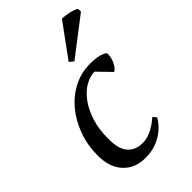

<svg xmlns="http://www.w3.org/2000/svg" viewBox="-233 -853 950 950"><g transform="rotate(-45 242.5 -377.5)"><path d="M382 -89Q371 -70 354 -52Q337 -34 314 -19.5Q291 -5 262.5 3.5Q234 12 200 12Q126 12 83 -35Q40 -82 40 -163Q40 -235 63 -298.5Q86 -362 125.5 -409.5Q165 -457 218.5 -484.5Q272 -512 333 -512Q371 -512 395 -506Q419 -500 431 -489Q432 -478 429.5 -464.5Q427 -451 421.5 -438Q416 -425 407.5 -414Q399 -403 390 -399L322 -469Q288 -468 254.5 -448Q221 -428 194.5 -391Q168 -354 151.5 -301.5Q135 -249 136 -183Q135 -114 163.5 -82Q192 -50 241 -50Q262 -50 280.5 -56Q299 -62 315 -71Q331 -80 344 -90Q357 -100 367 -108ZM393 -767Q401 -768 414 -766.5Q427 -765 441 -762Q455 -759 467 -754.5Q479 -750 485 -745V-726L288 -575L266 -593Z"/></g></svg>

Font: PTSerifItalic
Style: Italic
Weight: 400
Italic angle: -12°
Designer: A.Korolkova, O.Umpeleva, V.Yefimov
Foundry: ParaType Ltd
Version: Version 1.000W OFL